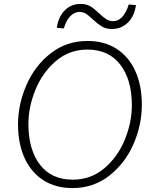

<svg xmlns="http://www.w3.org/2000/svg" viewBox="-20 -947 773 980"><path d="M72 -312Q72 -414 115 -513Q158 -612 239 -675Q320 -738 427 -738Q513 -738 575.5 -697.5Q638 -657 671 -583.5Q704 -510 704 -412Q704 -310 661.5 -212Q619 -114 538 -50.5Q457 13 350 13Q264 13 201.5 -27Q139 -67 105.5 -140.5Q72 -214 72 -312ZM653 -410Q653 -540 594 -617Q535 -694 426 -694Q334 -694 265.5 -635.5Q197 -577 161 -489Q125 -401 125 -314Q125 -184 183.5 -107Q242 -30 351 -30Q444 -30 512.5 -88Q581 -146 617 -234Q653 -322 653 -410ZM455 -847Q434 -867 419.5 -876.5Q405 -886 386 -886Q359 -886 338 -863.5Q317 -841 306 -802L270 -805Q278 -862 311 -894.5Q344 -927 392 -927Q421 -927 441 -915Q461 -903 486 -879Q507 -859 522.5 -849Q538 -839 558 -839Q584 -839 604.5 -861.5Q625 -884 637 -924L674 -921Q666 -864 632.5 -831.5Q599 -799 551 -799Q522 -799 501.5 -811Q481 -823 455 -847Z"/></svg>

Font: Nebula Sans Light
Style: Regular
Weight: 300
Italic angle: -9°
Designer: Paul D. Hunt for Adobe (as Source Sans)
Foundry: Nebula Entertainment & Broadcasting LLC
Version: Version 1.010